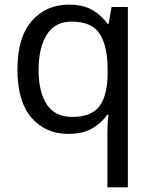

<svg xmlns="http://www.w3.org/2000/svg" viewBox="-20 -566 655 826"><path d="M442 11Q442 -7 443 -31Q444 -55 447 -72H441Q418 -38 377.5 -14Q337 10 273 10Q176 10 115.5 -59.5Q55 -129 55 -267Q55 -405 116.5 -475.5Q178 -546 276 -546Q339 -546 379 -522Q419 -498 443 -463H447L460 -536H530V240H442ZM290 -63Q373 -63 407.5 -108.5Q442 -154 443 -248V-266Q443 -368 409 -420.5Q375 -473 288 -473Q216 -473 181 -416.5Q146 -360 146 -265Q146 -170 181.5 -116.5Q217 -63 290 -63Z"/></svg>

Font: Noto Sans Old Permic
Style: Regular
Weight: 400
Designer: Monotype Design Team
Foundry: Monotype Imaging Inc.
Version: Version 2.001; ttfautohint (v1.8.4.7-5d5b)